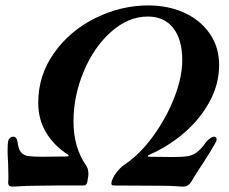

<svg xmlns="http://www.w3.org/2000/svg" viewBox="-20 -684 846 708"><path d="M10 -11Q11 -18 11 -34L10 -80Q8 -112 8 -128Q8 -153 10 -164Q12 -171 17 -175.5Q22 -180 28 -180Q42 -180 45 -159Q48 -134 57.5 -122.5Q67 -111 84 -108.5Q101 -106 137 -106L227 -107Q232 -107 233 -109Q234 -111 229 -115Q180 -146 150.5 -194.5Q121 -243 121 -305Q121 -407 180 -489.5Q239 -572 333 -618Q427 -664 527 -664Q600 -664 659.5 -637Q719 -610 753.5 -560Q788 -510 788 -444Q788 -374 753 -309.5Q718 -245 659.5 -194.5Q601 -144 532 -114Q527 -112 525.5 -109Q524 -106 529 -106L616 -105Q651 -105 669.5 -107.5Q688 -110 704.5 -121.5Q721 -133 739 -159Q757 -180 770 -180Q774 -180 776.5 -177Q779 -174 779 -170L777 -162Q764 -137 724 -75Q704 -46 686 -15Q674 4 657 4Q643 4 634 3Q606 1 583 1L401 0Q394 0 392 -2.5Q390 -5 391 -11Q394 -27 408.5 -46.5Q423 -66 438 -76Q495 -114 544 -181Q593 -248 622.5 -323.5Q652 -399 652 -462Q652 -539 618.5 -581Q585 -623 525 -623Q453 -623 389.5 -566.5Q326 -510 288.5 -420Q251 -330 251 -236Q251 -140 298 -73Q306 -62 306 -42Q306 -36 304 -26Q302 0 290 0H189L108 1Q80 1 50 3Q40 4 25 4Q10 4 10 -11Z"/></svg>

Font: EB Garamond SemiBold
Style: Italic
Weight: 600
Italic angle: -17.2°
Designer: Georg Duffner and Octavio Pardo
Foundry: Georg Duffner
Version: Version 1.000